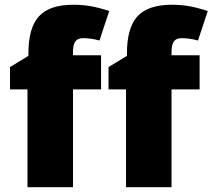

<svg xmlns="http://www.w3.org/2000/svg" viewBox="-20 -785 891 805"><path d="M403.8 -410.2H286.1V0H95.2V-410.2H22V-503.9L99.1 -550.8V-560.1Q99.1 -669.4 143.8 -717.3Q188.5 -765.1 287.1 -765.1Q325.2 -765.1 359.1 -759.3Q393.1 -753.4 438 -738.8L397 -615.2Q361.8 -625 328.1 -625Q306.2 -625 296.1 -611.6Q286.1 -598.1 286.1 -567.9V-553.2H403.8ZM816.9 -410.2H699.2V0H508.3V-410.2H435.1V-503.9L512.2 -550.8V-560.1Q512.2 -669.4 556.9 -717.3Q601.6 -765.1 700.2 -765.1Q738.3 -765.1 772.2 -759.3Q806.2 -753.4 851.1 -738.8L810.1 -615.2Q774.9 -625 741.2 -625Q719.2 -625 709.2 -611.6Q699.2 -598.1 699.2 -567.9V-553.2H816.9Z"/></svg>

Font: Open Sans ExtBd
Style: Bold
Weight: 800
Foundry: Ascender Corporation
Version: Version 1.10